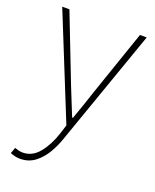

<svg xmlns="http://www.w3.org/2000/svg" viewBox="-133 -555 689 854"><g transform="rotate(20 212.0 -128.0)"><path d="M66 222Q54 222 41.5 219Q29 216 20 212L30 184Q38 187 48.5 189.5Q59 192 68 192Q113 192 145 153Q177 114 196 56L210 12L12 -478H46L168 -164Q180 -134 194.5 -98Q209 -62 222 -30H226Q238 -62 250 -98Q262 -134 272 -164L380 -478H412L220 68Q208 105 187.5 140.5Q167 176 137 199Q107 222 66 222Z"/></g></svg>

Font: Source Sans 3 Variable
Style: Regular
Weight: 200
Designer: Paul D. Hunt
Foundry: Adobe Systems Incorporated
Version: Version 3.026